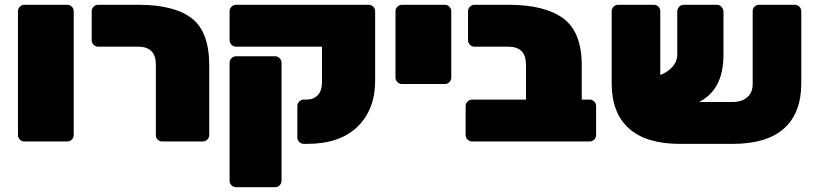

<svg xmlns="http://www.w3.org/2000/svg" viewBox="-20 -591 3412 802"><path d="M288 -544V-27Q288 -16 280 -8Q272 0 261 0H82Q71 0 63 -8Q55 -16 55 -27V-544Q55 -555 63 -563Q71 -571 82 -571H261Q272 -571 280 -563Q288 -555 288 -544Z M390 -571H558Q708 -571 781 -514.5Q854 -458 854 -318V-27Q854 -16 846 -8Q838 0 827 0H658Q647 0 639 -7.5Q631 -15 631 -26V-321Q631 -396 557 -396H390Q379 -396 371 -404Q363 -412 363 -423V-544Q363 -555 371 -563Q379 -571 390 -571Z M1325 -250V-396H966Q955 -396 947 -404Q939 -412 939 -423V-544Q939 -555 947 -563Q955 -571 966 -571H1520Q1531 -571 1539 -563Q1547 -555 1547 -544V-253Q1547 -134 1473.5 -62Q1400 10 1262 10H1249Q1238 10 1230 2Q1222 -6 1222 -17V-148Q1222 -159 1230 -167Q1238 -175 1249 -175H1261Q1289 -175 1307 -193Q1325 -211 1325 -250ZM1156 -329V164Q1156 175 1148 183Q1140 191 1129 191H966Q955 191 947 183Q939 175 939 164V-329Q939 -340 947 -348Q955 -356 966 -356H1129Q1140 -356 1148 -348Q1156 -340 1156 -329Z M1865 -544V-267Q1865 -256 1857 -248Q1849 -240 1838 -240H1659Q1648 -240 1640 -248Q1632 -256 1632 -267V-544Q1632 -555 1640 -563Q1648 -571 1659 -571H1838Q1849 -571 1857 -563Q1865 -555 1865 -544Z M1962 -571H2104Q2256 -571 2333 -514Q2410 -457 2410 -318V-175H2443Q2454 -175 2462 -167Q2470 -159 2470 -148V-27Q2470 -16 2462 -8Q2454 0 2443 0H1952Q1941 0 1933 -8Q1925 -16 1925 -27V-148Q1925 -159 1933 -167Q1941 -175 1952 -175H2177V-321Q2177 -396 2103 -396H1962Q1951 -396 1943 -404Q1935 -412 1935 -423V-544Q1935 -555 1943 -563Q1951 -571 1962 -571Z M2738 -545V-278Q2767 -288 2788 -311Q2809 -334 2809 -364V-542Q2809 -555 2817 -563Q2825 -571 2836 -571H2975Q2986 -571 2994 -562Q3002 -553 3002 -542V-362Q3002 -216 2900 -165H3040Q3078 -165 3101 -184.5Q3124 -204 3124 -240V-545Q3124 -556 3132 -563.5Q3140 -571 3151 -571H3300Q3311 -571 3319 -563Q3327 -555 3327 -544V-243Q3327 -119 3255 -54.5Q3183 10 3041 10H2821Q2679 10 2607 -54.5Q2535 -119 2535 -243V-544Q2535 -555 2543 -563Q2551 -571 2562 -571H2711Q2722 -571 2730 -563.5Q2738 -556 2738 -545Z"/></svg>

Font: Rubik One
Style: Regular
Weight: 400
Designer: Hubert and Fischer with Elvire Volk Leonovitch
Foundry: Hubert and Fischer with Elvire Volk Leonovitch
Version: Version 1.001